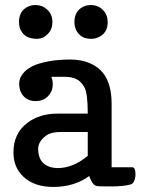

<svg xmlns="http://www.w3.org/2000/svg" viewBox="-20 -736 561 766"><path d="M184.6 -429.7Q190.4 -417 190.4 -400.9Q190.4 -384.8 185.5 -372.6Q179.7 -360.4 170.9 -351.6Q152.3 -333 123.5 -332.5Q78.1 -332.5 61.5 -372.6Q56.6 -384.8 56.6 -402.8Q56.6 -420.4 66.9 -436Q77.1 -451.7 94 -462.9Q110.8 -474.1 132.1 -481Q153.3 -487.8 175.3 -491.7Q213.9 -498.5 259.8 -498.5Q305.2 -498.5 338.6 -483.9Q372.1 -469.2 391.6 -444.3Q425.3 -400.9 425.3 -321.3V-68.8H507.3Q520.5 -68.8 520.5 -40Q520.5 -27.3 515.6 -14.9Q510.7 -2.4 500.5 0Q473.1 7.8 422.4 7.8Q371.1 7.8 365.2 6.1Q359.4 4.4 354.5 0Q345.2 -8.3 335.9 -33.7Q276.4 9.8 192.4 9.8Q117.2 9.8 74.2 -30.3Q33.7 -67.4 33.7 -127.4V-128.9Q33.7 -203.6 88.9 -245.6Q137.2 -282.7 209.5 -282.7H330.1Q330.1 -364.3 316.7 -387.9Q303.2 -411.6 284.4 -420.7Q265.6 -429.7 234.4 -429.7ZM210 -65.4Q271.5 -65.4 330.1 -114.3V-209.5H223.6Q184.6 -209.5 166 -196.3Q132.3 -172.9 132.3 -142.1Q132.3 -84.5 180.2 -69.8Q194.3 -65.4 210 -65.4ZM55.7 -647.9Q55.7 -694.3 94.7 -710.9Q106.4 -715.8 121.1 -715.8Q135.7 -715.8 148.4 -710.9Q161.1 -705.1 169.9 -696.3Q189 -677.2 189 -649.4V-646.5Q189 -618.7 169.9 -599.6Q151.4 -581.1 128.9 -581.1Q91.8 -581.1 73.7 -600.1Q55.7 -619.1 55.7 -647.9ZM342.8 -581.1Q297.9 -581.1 281.7 -621.1Q276.9 -633.3 276.9 -647.9Q276.9 -694.3 315.9 -710.9Q328.1 -715.8 342.8 -715.8Q371.1 -715.8 390.6 -696.3Q409.2 -677.7 409.7 -647.9Q409.7 -602.1 369.6 -585.9Q357.4 -581.1 342.8 -581.1Z"/></svg>

Font: Copse
Style: Regular
Weight: 400
Version: Version 1.000